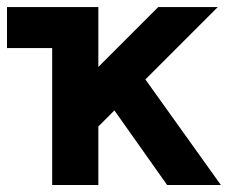

<svg xmlns="http://www.w3.org/2000/svg" viewBox="-20 -528 669 548"><path d="M0 -390.9H128.9V-507.8H0ZM249 -294.2 457 0H610.4L372.6 -332.5ZM260.7 -167 601.6 -507.8Q589.6 -507.8 566.4 -507.8Q543.2 -507.8 516.6 -507.8Q490 -507.8 466.9 -507.8Q443.8 -507.8 431.6 -507.8L260.7 -336.9V-507.8H128.9V0H260.7Z"/></svg>

Font: Giphurs
Style: Regular
Weight: 400
Version: Version 2.010